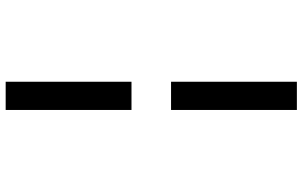

<svg xmlns="http://www.w3.org/2000/svg" viewBox="-210 -630 1041 660"><g transform="rotate(-90 310.0 -300.5)"><path d="M358.5 -368.5H261.5V-801H358.5ZM261.5 200V-232.5H358.5V200Z"/></g></svg>

Font: Monaspace Radon
Style: Regular
Weight: 400
Designer: Riley Cran & the Lettermatic Team
Foundry: Lettermatic
Version: Version 1.000 (Monaspace Radon)